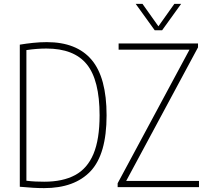

<svg xmlns="http://www.w3.org/2000/svg" viewBox="-20 -964 1073 989"><path d="M207 5Q178.5 5 149.8 3.2Q121 1.5 82 -2V-734Q114.5 -739.5 150.2 -743.2Q186 -747 221 -747Q375 -747 452 -655.8Q529 -564.5 529 -370Q529 -170 446.8 -82.5Q364.5 5 207 5ZM208 -28Q303.5 -28 366.8 -62Q430 -96 461.5 -171.2Q493 -246.5 493 -370Q493 -551.5 427 -632.8Q361 -714 219 -714Q195 -714 168.8 -712Q142.5 -710 116 -706V-33Q141 -30 163 -29Q185 -28 208 -28ZM586 0V-20L956 -708H591V-740H1000V-720L630 -32H1005V0ZM777 -808 679 -944H714L796 -828.5L878 -944H913L815 -808Z"/></svg>

Font: Encode Sans Condensed Condensed Thin
Style: Regular
Weight: 100
Width: 3
Designer: Multiple Designers
Foundry: Impallari Type
Version: Version 3.000; ttfautohint (v1.8.3) -l 8 -r 50 -G 200 -x 14 